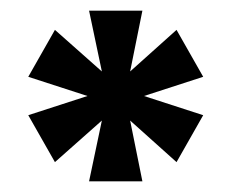

<svg xmlns="http://www.w3.org/2000/svg" viewBox="-20 -760 435 360"><path d="M147 -420 171 -534 83 -456 33 -544 144 -580 33 -616 83 -704 171 -626 147 -740H247L224 -626L311 -704L361 -616L250 -580L361 -544L311 -456L224 -534L247 -420Z"/></svg>

Font: Instrument Sans Condensed SemiBold
Style: Regular
Weight: 600
Width: 3
Designer: Rodrigo Fuenzalida
Foundry: fragTYPE
Version: Version 1.000;gftools[0.9.28]